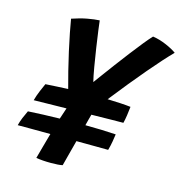

<svg xmlns="http://www.w3.org/2000/svg" viewBox="-100 -753 808 846"><g transform="rotate(15 304.0 -330.0)"><path d="M62 -246Q67.5 -267 78 -292.2Q88.5 -317.5 93.5 -327.5Q120 -329 145.2 -330.5Q170.5 -332 196 -333Q186.5 -367.5 176 -409.2Q165.5 -451 156 -493.8Q146.5 -536.5 139.2 -573.8Q132 -611 128 -635.5Q166 -648.5 197.5 -654.2Q229 -660 252 -661Q253 -650.5 257.5 -616.8Q262 -583 268.5 -539.8Q275 -496.5 282 -455.8Q289 -415 295 -391Q304 -403 323 -429.2Q342 -455.5 366.5 -488Q391 -520.5 416.2 -553.5Q441.5 -586.5 463 -613Q484.5 -639.5 497.5 -653Q528 -648.5 559.8 -634.8Q591.5 -621 608 -608.5Q569.5 -569.5 509.5 -499Q449.5 -428.5 375.5 -334.5Q407 -333.5 434 -332Q461 -330.5 481.5 -328Q479.5 -308.5 476.5 -288Q473.5 -267.5 469.5 -252Q455.5 -252 415 -251.5Q374.5 -251 324 -250Q320.5 -238 317.2 -224.8Q314 -211.5 310.5 -198.5Q391.5 -198 450 -194Q448.5 -182 444.8 -160.2Q441 -138.5 435.5 -119.5Q420 -119.5 380.2 -120Q340.5 -120.5 290.5 -120.5Q284.5 -98.5 278 -73.2Q271.5 -48 266.2 -28.2Q261 -8.5 259.5 -2.5Q243.5 1.5 206.5 1.5Q167 1.5 139 -3.5Q147 -32.5 155.2 -62.5Q163.5 -92.5 171.5 -121Q119 -121.5 77.8 -121.5Q36.5 -121.5 22.5 -121.5Q27 -139.5 34.2 -157Q41.5 -174.5 50 -192Q116 -196 194 -197.5Q203.5 -226.5 211 -248.5Q159.5 -247.5 118.5 -247Q77.5 -246.5 62 -246Z"/></g></svg>

Font: Grandstander Medium
Style: Italic
Weight: 500
Italic angle: -15°
Designer: Tyler Finck
Foundry: Etcetera Type Co
Version: Version 1.200; ttfautohint (v1.8.3)